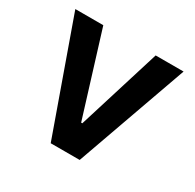

<svg xmlns="http://www.w3.org/2000/svg" viewBox="-125 -680 826 815"><g transform="rotate(30 288.0 -272.5)"><path d="M359 0H217L22.7 -545.5H159.8L285.2 -140.3H290.8L416.5 -545.5H553.3Z"/></g></svg>

Font: Linik Sans SemiBold
Style: Regular
Weight: 600
Designer: Fonts by Rasmus Andersson / Changes by Cristiano Sobral with parts from Marc Monis
Foundry: rsms
Version: Version 3.020; ttfautohint (v1.6)